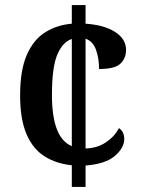

<svg xmlns="http://www.w3.org/2000/svg" viewBox="-20 -734 559 754"><path d="M262 -85Q201 -91 155 -120Q109 -149 84 -207.5Q59 -266 59 -359Q59 -459 85.5 -519Q112 -579 158 -607.5Q204 -636 262 -641V-714H316V-641Q389 -636 432 -608.5Q475 -581 475 -538Q475 -506 453.5 -484.5Q432 -463 369 -463Q369 -505 357 -538.5Q345 -572 316 -582V-151Q362 -152 396.5 -175.5Q431 -199 447 -231Q468 -217 468 -188Q468 -154 431.5 -122Q395 -90 316 -84V0H262ZM262 -581Q226 -569 205 -519.5Q184 -470 184 -360Q184 -278 203 -227.5Q222 -177 262 -160Z"/></svg>

Font: Noto Serif SemiCondensed SemiBold
Style: Regular
Weight: 600
Width: 4
Designer: Monotype Design Team
Foundry: Monotype Imaging Inc.
Version: Version 2.013; ttfautohint (v1.8.4.7-5d5b)